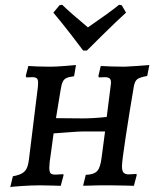

<svg xmlns="http://www.w3.org/2000/svg" viewBox="-20 -778 653 806"><path d="M492 -80Q492 -61 498.5 -53.5Q505 -46 521 -46Q532 -46 540.5 -47Q549 -48 552 -48Q552 -47 553 -46Q554 -45 554 -43L542 2Q532 2 504.5 1Q477 0 444 0H414Q380 0 364 1Q353 1 341 1.5Q329 2 329 1L340 -44Q374 -45 388 -60Q402 -75 407 -120L421 -226H324Q310 -226 265 -222.5Q220 -219 205 -218L193 -130Q187 -94 187 -74Q187 -56 192.5 -50.5Q198 -45 213 -45Q225 -45 233.5 -46Q242 -47 245 -47L247 -43L235 2Q226 2 200 1Q174 0 148 0Q114 0 69 3Q24 6 23 8L34 -38Q61 -43 74.5 -51.5Q88 -60 94 -75.5Q100 -91 103 -121L139 -413Q140 -420 140 -431Q140 -444 134.5 -449Q129 -454 115 -454L91 -453L88 -459L99 -501Q109 -500 136.5 -499Q164 -498 191 -498Q215 -498 251 -501Q287 -504 299 -505L291 -458Q268 -455 258 -450Q248 -445 243 -434Q238 -423 234 -398L215 -282L326 -281Q372 -281 428 -287L444 -413Q446 -427 446 -431Q446 -444 440 -449Q434 -454 420 -454L395 -453L393 -459L403 -501Q416 -500 446.5 -499Q477 -498 503 -498Q527 -499 561.5 -501.5Q596 -504 607 -505L598 -459Q568 -454 557 -446Q546 -438 542 -416Q525 -317 508.5 -209Q492 -101 492 -80ZM241 -758Q276 -724 349 -663Q438 -724 480 -758L491 -756L509 -725Q461 -681 410.5 -631Q360 -581 345 -566H329Q318 -581 279.5 -631Q241 -681 204 -725L230 -756Z"/></svg>

Font: Alegreya SC Medium
Style: Italic
Weight: 500
Italic angle: -7°
Designer: Juan Pablo del Peral
Foundry: Huerta Tipografica
Version: Version 2.007; ttfautohint (v1.6)